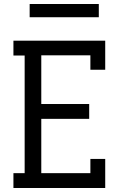

<svg xmlns="http://www.w3.org/2000/svg" viewBox="-20 -938 640 958"><path d="M47 0V-74H103V-661H47V-735H505V-590H431V-662H186V-419H425V-345H186V-74H431V-145H505V0ZM128 -852V-918H473V-852Z"/></svg>

Font: Iosevka HT Extended
Style: Regular
Weight: 400
Width: 7
Monospace: yes
Designer: Belleve Invis
Foundry: Belleve Invis
Version: Version 32.3.0; ttfautohint (v1.8.4)